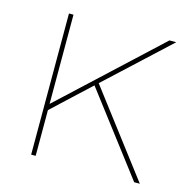

<svg xmlns="http://www.w3.org/2000/svg" viewBox="-81 -578 644 657"><g transform="rotate(15 241.0 -250.0)"><path d="M450 0 233 -285 101 -162V0H85V-500H101V-184L441 -500H465L245 -296L470 0Z"/></g></svg>

Font: Elaine Sans Thin
Style: Regular
Weight: 250
Designer: Wei Huang
Foundry: Wei Huang
Version: Version 2.001;December 24, 2019;FontCreator 12.0.0.2547 64-b